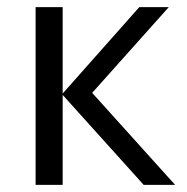

<svg xmlns="http://www.w3.org/2000/svg" viewBox="-20 -517 522 537"><path d="M369.6 -497.1H452.1L237.8 -257.3L469.7 0H381.8L155.3 -251.5V0H79.6V-497.1H155.3V-255.4Z"/></svg>

Font: Bpm'online Open Sans
Style: Regular
Weight: 400
Foundry: Ascender Corporation
Version: Version 1.10